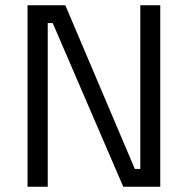

<svg xmlns="http://www.w3.org/2000/svg" viewBox="-20 -712 716 732"><path d="M85 0V-692H229L494 -68H515V-692H591V0H450L181 -624H162V0Z"/></svg>

Font: TitilliumWeb-Regular
Style: Regular
Weight: 400
Version: Version 1.001;PS 57.000;hotconv 1.0.70;makeotf.lib2.5.55311